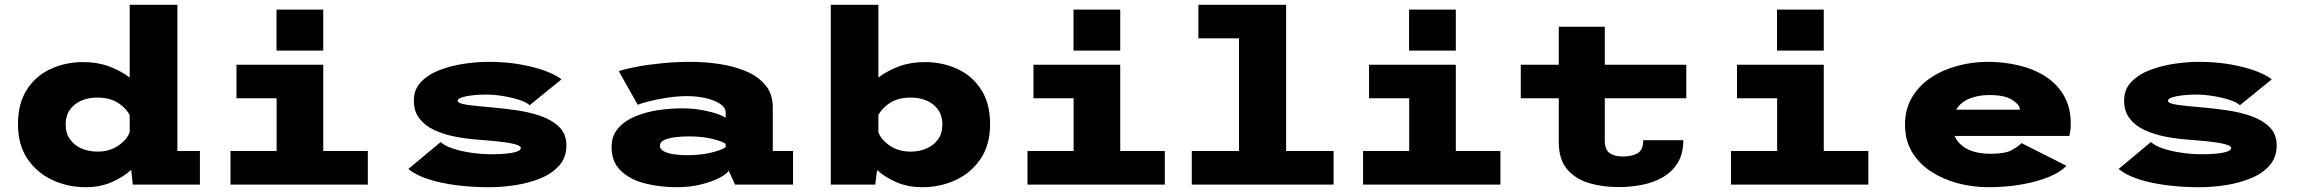

<svg xmlns="http://www.w3.org/2000/svg" viewBox="-20 -770 9625 801"><path d="M338 11Q263.5 11 199 -18.8Q134.5 -48.5 94.8 -107Q55 -165.5 55 -252Q55 -338.5 92 -396Q129 -453.5 191 -482.2Q253 -511 327.5 -511Q386.5 -511 435.5 -492.8Q484.5 -474.5 521 -446.5V-750H720V-140H814V0H534L527.5 -61.5Q493.5 -30.5 445.5 -9.8Q397.5 11 338 11ZM254 -250.5Q254 -213 272.8 -187.8Q291.5 -162.5 321.5 -150Q351.5 -137.5 386.5 -137.5Q437.5 -137.5 473.8 -162.5Q510 -187.5 521 -218.5V-290.5Q504.5 -320.5 471 -341.8Q437.5 -363 384 -363Q350 -363 320.2 -350.5Q290.5 -338 272.2 -313Q254 -288 254 -250.5Z M1133.5 -730H1328.5V-559H1133.5ZM941.5 0V-140H1134V-360H966.5V-500H1328.5V-140H1514.5V0Z M2020 11Q1949.5 11 1884.8 2.8Q1820 -5.5 1767.8 -22.2Q1715.5 -39 1683.5 -65L1818.5 -177.5Q1834.5 -162 1868.8 -150.5Q1903 -139 1945.8 -132.8Q1988.5 -126.5 2030.5 -126.5Q2087 -126.5 2120 -133.2Q2153 -140 2153 -152Q2153 -164.5 2110.2 -172.5Q2067.5 -180.5 1972 -187.5Q1924.5 -191 1877.5 -200.2Q1830.5 -209.5 1791.8 -227.5Q1753 -245.5 1729.8 -275.5Q1706.5 -305.5 1706.5 -350.5Q1706.5 -397 1736.5 -428.2Q1766.5 -459.5 1814.2 -477.8Q1862 -496 1916 -504Q1970 -512 2018 -512Q2090 -512 2150.5 -501.2Q2211 -490.5 2255.2 -474Q2299.5 -457.5 2322.5 -439L2189.5 -331Q2177.5 -343 2147 -353Q2116.5 -363 2079 -369.2Q2041.5 -375.5 2008 -375.5Q1978.5 -375.5 1951.5 -372.5Q1924.5 -369.5 1907 -363.8Q1889.5 -358 1889.5 -350Q1889.5 -338 1929.8 -332.5Q1970 -327 2042.5 -321Q2086.5 -317 2138.2 -309.5Q2190 -302 2236.5 -285.8Q2283 -269.5 2313 -240.2Q2343 -211 2343 -163.5Q2343 -114 2314 -80.5Q2285 -47 2237.2 -27Q2189.5 -7 2132.5 2Q2075.5 11 2020 11Z M2803.5 11Q2732 11 2670 -5Q2608 -21 2569.8 -57.8Q2531.5 -94.5 2531.5 -156Q2531.5 -204 2559 -235.2Q2586.5 -266.5 2630.8 -284.8Q2675 -303 2725.8 -310.5Q2776.5 -318 2823.5 -318Q2871 -318 2910.5 -310.5Q2950 -303 2975.5 -293.8Q3001 -284.5 3007.5 -278.5V-299.5Q3007.5 -321 2984.5 -336.5Q2961.5 -352 2924.8 -360.5Q2888 -369 2846.5 -369Q2806.5 -369 2764.2 -362.5Q2722 -356 2688.5 -347.5Q2655 -339 2640.5 -333L2561.5 -473Q2588 -482.5 2635.8 -491.5Q2683.5 -500.5 2742.8 -506.2Q2802 -512 2863 -512Q2920 -512 2979.8 -503.2Q3039.5 -494.5 3090.5 -473.5Q3141.5 -452.5 3172.8 -415.5Q3204 -378.5 3204 -322V-140H3288.5V0H3046.5L3020 -58Q3012.5 -44.5 2982.2 -28.5Q2952 -12.5 2905.5 -0.8Q2859 11 2803.5 11ZM2844.5 -122.5Q2906 -122.5 2952 -134.5Q2998 -146.5 3007.5 -157V-169.5Q2999 -178.5 2955.5 -189.8Q2912 -201 2853.5 -201Q2826 -201 2798 -197.8Q2770 -194.5 2751.5 -186Q2733 -177.5 2733 -162.5Q2733 -147 2750.5 -138.2Q2768 -129.5 2794 -126Q2820 -122.5 2844.5 -122.5Z M3446 0V-750H3644.5V-446.5Q3681 -474.5 3730 -492.8Q3779 -511 3838 -511Q3912.5 -511 3974.5 -482.2Q4036.5 -453.5 4073.5 -396Q4110.5 -338.5 4110.5 -252Q4110.5 -165.5 4070.8 -107Q4031 -48.5 3966.8 -18.8Q3902.5 11 3828 11Q3768 11 3720.5 -9.5Q3673 -30 3639 -60.5L3631.5 0ZM3781.5 -363Q3728 -363 3694.5 -341.8Q3661 -320.5 3644.5 -290.5V-218.5Q3655.5 -187.5 3691.8 -162.5Q3728 -137.5 3779.5 -137.5Q3814 -137.5 3844 -150Q3874 -162.5 3892.8 -187.8Q3911.5 -213 3911.5 -250.5Q3911.5 -288 3893.2 -313Q3875 -338 3845.2 -350.5Q3815.5 -363 3781.5 -363Z M4458.5 -730H4653.5V-559H4458.5ZM4266.5 0V-140H4459V-360H4291.5V-500H4653.5V-140H4839.5V0Z M4952 0V-140H5149V-610H4979.5V-750H5345.5V-140H5543.5V0Z M5858.5 -730H6053.5V-559H5858.5ZM5666.5 0V-140H5859V-360H5691.5V-500H6053.5V-140H6239.5V0Z M6483 -177.5V-360H6324.5V-500H6483V-658.5H6675V-500H7015V-360H6675V-185Q6675 -145.5 6695.2 -131.2Q6715.5 -117 6751.5 -117Q6787 -117 6811.2 -130.5Q6835.5 -144 6835.5 -185H7002.5Q7002.5 -129 6979.5 -91.2Q6956.5 -53.5 6917.8 -31Q6879 -8.5 6830.8 1Q6782.5 10.5 6732.5 10.5Q6666.5 10.5 6609.5 -6.2Q6552.5 -23 6517.8 -64Q6483 -105 6483 -177.5Z M7393.5 -730H7588.5V-559H7393.5ZM7201.5 0V-140H7394V-360H7226.5V-500H7588.5V-140H7774.5V0Z M8274.5 11Q8211 11 8149.5 -5Q8088 -21 8037.8 -53.2Q7987.5 -85.5 7957.5 -134.5Q7927.5 -183.5 7927.5 -249.5Q7927.5 -314.5 7956.5 -363.5Q7985.5 -412.5 8034.8 -445.5Q8084 -478.5 8145.8 -495.2Q8207.5 -512 8273 -512Q8339 -512 8401 -497.5Q8463 -483 8512 -452Q8561 -421 8590 -371.8Q8619 -322.5 8619 -253Q8619 -237 8617 -224.2Q8615 -211.5 8613 -203H8134Q8149 -168.5 8187 -148.5Q8225 -128.5 8286 -128.5Q8346 -128.5 8373.8 -144.2Q8401.5 -160 8413.5 -173L8600.5 -78.5Q8578.5 -53.5 8530.8 -33.2Q8483 -13 8417 -1Q8351 11 8274.5 11ZM8279 -373.5Q8232 -373.5 8195.8 -358.5Q8159.5 -343.5 8141 -312.5H8406.5V-314Q8406.5 -332 8375.8 -352.8Q8345 -373.5 8279 -373.5Z M9155 11Q9084.5 11 9019.8 2.8Q8955 -5.5 8902.8 -22.2Q8850.5 -39 8818.5 -65L8953.5 -177.5Q8969.5 -162 9003.8 -150.5Q9038 -139 9080.8 -132.8Q9123.5 -126.5 9165.5 -126.5Q9222 -126.5 9255 -133.2Q9288 -140 9288 -152Q9288 -164.5 9245.2 -172.5Q9202.5 -180.5 9107 -187.5Q9059.5 -191 9012.5 -200.2Q8965.5 -209.5 8926.8 -227.5Q8888 -245.5 8864.8 -275.5Q8841.5 -305.5 8841.5 -350.5Q8841.5 -397 8871.5 -428.2Q8901.5 -459.5 8949.2 -477.8Q8997 -496 9051 -504Q9105 -512 9153 -512Q9225 -512 9285.5 -501.2Q9346 -490.5 9390.2 -474Q9434.5 -457.5 9457.5 -439L9324.5 -331Q9312.5 -343 9282 -353Q9251.5 -363 9214 -369.2Q9176.5 -375.5 9143 -375.5Q9113.5 -375.5 9086.5 -372.5Q9059.5 -369.5 9042 -363.8Q9024.5 -358 9024.5 -350Q9024.5 -338 9064.8 -332.5Q9105 -327 9177.5 -321Q9221.5 -317 9273.2 -309.5Q9325 -302 9371.5 -285.8Q9418 -269.5 9448 -240.2Q9478 -211 9478 -163.5Q9478 -114 9449 -80.5Q9420 -47 9372.2 -27Q9324.5 -7 9267.5 2Q9210.5 11 9155 11Z"/></svg>

Font: Trispace SemiExpanded ExtraBold
Style: Regular
Weight: 800
Width: 6
Designer: Tyler Finck
Foundry: Etcetera Type Company
Version: Version 1.210; ttfautohint (v1.8.3)